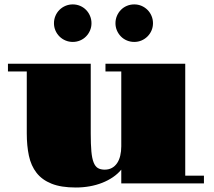

<svg xmlns="http://www.w3.org/2000/svg" viewBox="-20 -833 972 872"><path d="M589.8 -642.6Q571.8 -642.6 556.2 -649.2Q540.5 -655.8 529.1 -667.5Q517.6 -679.2 511 -694.6Q504.4 -710 504.4 -727.5Q504.4 -745.1 511 -760.7Q517.6 -776.4 529.1 -788.1Q540.5 -799.8 556.2 -806.4Q571.8 -813 589.8 -813Q607.4 -813 622.8 -806.4Q638.2 -799.8 649.9 -788.1Q661.6 -776.4 668.2 -760.7Q674.8 -745.1 674.8 -727.5Q674.8 -710 668.2 -694.6Q661.6 -679.2 649.9 -667.5Q638.2 -655.8 622.8 -649.2Q607.4 -642.6 589.8 -642.6ZM310.5 -642.6Q293 -642.6 277.3 -649.2Q261.7 -655.8 250 -667.5Q238.3 -679.2 231.7 -694.6Q225.1 -710 225.1 -727.5Q225.1 -745.1 231.7 -760.7Q238.3 -776.4 250 -788.1Q261.7 -799.8 277.3 -806.4Q293 -813 310.5 -813Q328.1 -813 343.8 -806.4Q359.4 -799.8 370.8 -788.1Q382.3 -776.4 388.9 -760.7Q395.5 -745.1 395.5 -727.5Q395.5 -710 388.9 -694.6Q382.3 -679.2 370.8 -667.5Q359.4 -655.8 343.8 -649.2Q328.1 -642.6 310.5 -642.6ZM101.6 -508.3H16.1V-543.5H392.1V-227.5Q392.1 -177.2 395 -145.3Q397.9 -113.3 405.3 -95Q412.6 -76.7 424.8 -69.6Q437 -62.5 455.6 -62.5Q474.1 -62.5 488.3 -70.3Q502.4 -78.1 512 -92.3Q521.5 -106.4 526.1 -126Q530.8 -145.5 530.8 -168.5V-508.3H459V-543.5H821.3V-35.2H906.2V0H530.8V-62.5Q515.1 -43.5 492.9 -28.3Q470.7 -13.2 444.1 -2.7Q417.5 7.8 387 13.2Q356.4 18.6 324.2 18.6Q257.3 18.6 214.1 1.2Q170.9 -16.1 146 -48.1Q121.1 -80.1 111.3 -125.5Q101.6 -170.9 101.6 -227.5Z"/></svg>

Font: GravitasOne
Style: Regular
Weight: 400
Designer: Riccardo De Franceschi
Foundry: Sorkin Type Co.
Version: Version 1.001